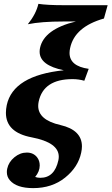

<svg xmlns="http://www.w3.org/2000/svg" viewBox="-20 -759 572 984"><path d="M149.9 205.1Q64.5 205.1 30.3 164.6Q15.1 147 15.1 122.6Q15.1 113.8 17.1 105Q24.4 71.3 53.7 47.1Q83 22.9 117.2 22.9Q150.9 22.9 169.9 46.9Q183.6 64.5 183.6 88.9Q183.6 119.6 160.2 147.9Q172.4 152.3 186.5 152.3Q259.8 152.3 279.3 62Q281.2 52.7 281.2 43.9Q281.2 -28.8 142.1 -55.2Q10.3 -80.1 10.3 -180.7Q10.3 -199.2 14.6 -220.2Q47.4 -372.1 307.1 -398.9Q183.1 -423.8 183.1 -494.1Q183.1 -503.4 185.1 -513.2Q205.6 -609.4 368.7 -648.9H306.2Q191.4 -648.9 122.6 -634.8Q164.6 -687 176.8 -739.3Q221.7 -732.4 306.6 -732.4H531.7L512.7 -664.1Q362.3 -621.6 339.4 -512.7Q336.4 -499.5 336.4 -487.8Q336.4 -419.9 434.6 -406.2L412.1 -345.2Q382.3 -353.5 352.1 -353.5Q202.6 -353.5 178.2 -238.3Q175.8 -226.6 175.8 -216.3Q175.8 -144 289.6 -118.2Q399.9 -92.8 399.9 -8.8Q399.9 6.3 396 23.9Q380.4 97.7 313.5 151.4Q246.6 205.1 149.9 205.1Z"/></svg>

Font: Munson
Style: Bold Italic
Weight: 700
Italic angle: -12°
Designer: Paul James MIller
Foundry: High-Logic / Made with FontCreator
Version: Version 2.10;May 5, 2019;FontCreator 11.5.0.2430 64-bit